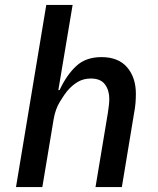

<svg xmlns="http://www.w3.org/2000/svg" viewBox="-20 -760 640 780"><path d="M168 -740H275L217 -394H222Q251 -456 290 -492Q329 -528 392 -528Q461 -528 496.5 -486.5Q532 -445 532 -379Q532 -361 530.5 -341.5Q529 -322 524 -296L475 0H368L418 -300Q420 -314 422 -329.5Q424 -345 424 -358Q424 -393 406.5 -417Q389 -441 349 -441Q319 -441 295.5 -427Q272 -413 252 -389Q242 -377 223.5 -347Q205 -317 198 -276L152 0H45Z"/></svg>

Font: IBM Plex Mono Medium
Style: Italic
Weight: 500
Italic angle: -9°
Monospace: yes
Designer: Mike Abbink, Paul van der Laan, Pieter van Rosmalen
Foundry: Bold Monday
Version: Version 2.3